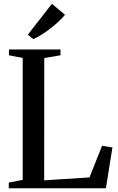

<svg xmlns="http://www.w3.org/2000/svg" viewBox="-20 -1008 632 1028"><path d="M27 0V-30.5L101.5 -45V-697.5L28 -712V-743H304V-712L217 -697.5L216.5 -42.5L459 -58L526.5 -227.5L582 -218.5L547 0ZM158 -799 129 -822.5 258 -987.5 328 -929Q315 -912.5 295 -893.8Q275 -875 251.5 -856.8Q228 -838.5 204 -823.2Q180 -808 159 -799Z"/></svg>

Font: Merriweather 96pt Medium
Style: Regular
Weight: 500
Version: Version 2.100